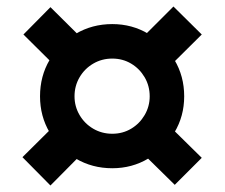

<svg xmlns="http://www.w3.org/2000/svg" viewBox="-20 -644 690 590"><path d="M325 -127Q263 -127 212.5 -157Q162 -187 132.5 -237Q103 -287 103 -348Q103 -410 132.5 -460Q162 -510 212.5 -540Q263 -570 325 -570Q386 -570 436 -540Q486 -510 516 -460Q546 -410 546 -348Q546 -287 516 -237Q486 -187 436 -157Q386 -127 325 -127ZM135 -74 49 -161 171 -282 249 -189ZM325 -233Q357 -233 383 -248.5Q409 -264 424.5 -290.5Q440 -317 440 -348Q440 -380 424.5 -406.5Q409 -433 383 -448.5Q357 -464 325 -464Q293 -464 266.5 -448.5Q240 -433 224.5 -406.5Q209 -380 209 -348Q209 -317 224.5 -290.5Q240 -264 266.5 -248.5Q293 -233 325 -233ZM170 -421 52 -538 135 -622 257 -501ZM517 -76 397 -194 476 -281 600 -159ZM477 -416 392 -503 513 -624 600 -538Z"/></svg>

Font: REM Black
Style: Regular
Weight: 900
Designer: Octavio Pardo
Foundry: Ashler Design
Version: Version 1.005;gftools[0.9.28]